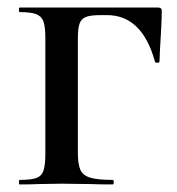

<svg xmlns="http://www.w3.org/2000/svg" viewBox="-20 -488 469 508"><path d="M32 -12Q62 -12 76 -17Q90 -22 95 -36.5Q100 -51 100 -81V-387Q100 -417 95 -431Q90 -445 76 -450.5Q62 -456 32 -456Q30 -456 30 -462Q30 -468 32 -468H398Q408 -468 408 -460Q408 -429 403 -351L402 -325Q402 -322 396 -322Q390 -322 390 -325Q356 -448 263 -448H246Q219 -448 207 -443Q195 -438 190.5 -425.5Q186 -413 186 -386V-85Q186 -54 192.5 -39Q199 -24 218.5 -18Q238 -12 278 -12Q281 -12 281 -6Q281 0 278 0Q241 0 220 -1L143 -2L81 -1Q63 0 32 0Q30 0 30 -6Q30 -12 32 -12Z"/></svg>

Font: Cormorant SC SemiBold
Style: Regular
Weight: 600
Designer: Christian Thalmann (Catharsis Fonts)
Foundry: Catharsis Fonts
Version: Version 4.000